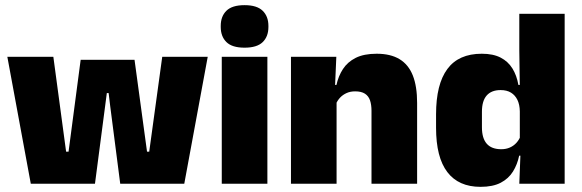

<svg xmlns="http://www.w3.org/2000/svg" viewBox="-20 -713 2257 745"><path d="M99.5 0 8.5 -492.5H187L236.5 -124.5H246L293 -481H502L550.5 -124.5H559L609.5 -492.5H786L695 0H446.5L407.5 -302L401.5 -352H394.5L388 -302L348.5 0Z M840.5 0V-492.5H1017.5V0ZM929 -528Q880.5 -528 858.5 -549.8Q836.5 -571.5 836.5 -608.5V-612.5Q836.5 -649.5 858.5 -671.2Q880.5 -693 929 -693Q977 -693 999.2 -671.2Q1021.5 -649.5 1021.5 -612.5V-608.5Q1021.5 -571 999.2 -549.5Q977 -528 929 -528Z M1421.5 0V-283Q1421.5 -306.5 1415.8 -323.5Q1410 -340.5 1396 -349.5Q1382 -358.5 1358 -358.5Q1339.5 -358.5 1325 -352Q1310.5 -345.5 1300.2 -334.8Q1290 -324 1284 -310.5L1257 -383.5H1285.5Q1293 -418 1310.8 -445.2Q1328.5 -472.5 1360.2 -488.5Q1392 -504.5 1441.5 -504.5Q1495.5 -504.5 1530.2 -483.5Q1565 -462.5 1581.8 -420.2Q1598.5 -378 1598.5 -313.5V0ZM1109 0V-492.5H1285L1279.5 -366L1286 -348V0Z M1844.5 12Q1759.5 12 1715.8 -45.2Q1672 -102.5 1672 -217V-269.5Q1672 -386 1715.8 -445.2Q1759.5 -504.5 1849.5 -504.5Q1893.5 -504.5 1922.5 -489.5Q1951.5 -474.5 1968.2 -447.5Q1985 -420.5 1991.5 -383.5H2037L1997 -281Q1996.5 -307 1987.8 -325.2Q1979 -343.5 1962.8 -353.5Q1946.5 -363.5 1922.5 -363.5Q1887 -363.5 1868.5 -342.5Q1850 -321.5 1850 -279.5V-219Q1850 -176.5 1868.8 -155.2Q1887.5 -134 1925 -134Q1943.5 -134 1958.2 -140.5Q1973 -147 1983.5 -158.5Q1994 -170 2000 -185L2043.5 -109H1994.5Q1987.5 -75 1970.5 -47.5Q1953.5 -20 1923 -4Q1892.5 12 1844.5 12ZM1995 0 2000 -128.5 1997 -153V-350V-372.5L1995 -517V-659.5H2171V0Z"/></svg>

Font: Anek Gurmukhi ExtraBold
Style: Regular
Weight: 800
Designer: Sarang Kulkarni (Gurmukhi), Yesha Goshar (Latin)
Foundry: Ek Type
Version: Version 1.003